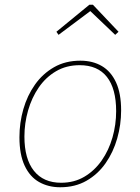

<svg xmlns="http://www.w3.org/2000/svg" viewBox="-20 -784 592 810"><path d="M319 -528Q371 -528 409.5 -505.5Q448 -483 469.5 -436.5Q491 -390 491 -318Q491 -258 474.5 -200Q458 -142 425.5 -95.5Q393 -49 345 -21.5Q297 6 234 6Q184 6 145 -16Q106 -38 84 -85Q62 -132 62 -205Q62 -266 78.5 -323.5Q95 -381 127.5 -427Q160 -473 208 -500.5Q256 -528 319 -528ZM316 -509Q260 -509 216.5 -483.5Q173 -458 143.5 -415Q114 -372 98.5 -318Q83 -264 83 -208Q83 -114 123 -63.5Q163 -13 238 -13Q293 -13 336 -38.5Q379 -64 409 -107Q439 -150 454.5 -204Q470 -258 470 -315Q470 -410 431 -459.5Q392 -509 316 -509ZM227 -637 218 -650 357 -764H372L480 -650L466 -637L357 -741H366Z"/></svg>

Font: Bitter Thin
Style: Italic
Weight: 100
Italic angle: -9°
Designer: Sol Matas, and Bitter project Authors
Foundry: Sol Matas
Version: Version 2.002